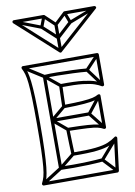

<svg xmlns="http://www.w3.org/2000/svg" viewBox="-91 -877 666 944"><g transform="rotate(-10 242.0 -405.0)"><path d="M331 -292V-308H146V-292ZM357 -506 359 -522Q327 -525 287 -526.5Q247 -528 209.5 -528.5Q172 -529 146 -527Q142 -527 140 -524.5Q138 -522 138 -519V-300Q138 -300 138 -300Q138 -300 138 -300V-61Q138 -58 140 -55.5Q142 -53 146 -53Q172 -52 209 -52Q246 -52 285 -53.5Q324 -55 357 -58L355 -74Q323 -71 284.5 -69.5Q246 -68 209 -68Q172 -68 146 -69Q143 -69 148.5 -63.5Q154 -58 154 -61V-300Q154 -300 154 -300Q154 -300 154 -300V-519Q154 -522 148.5 -516.5Q143 -511 146 -511Q172 -513 209.5 -512.5Q247 -512 286.5 -510.5Q326 -509 357 -506ZM426 -575 414 -585 352 -519Q351 -518 350.5 -514.5Q350 -511 352 -509L414 -426L426 -436L364 -519Q363 -521 362.5 -514Q362 -507 364 -509ZM444 -155 432 -165 350 -71Q348 -69 348 -66Q348 -63 350 -61L412 5L424 -5L362 -71Q360 -73 360 -66Q360 -59 362 -61ZM399 -374 387 -384 325 -305Q323 -303 323 -300Q323 -297 325 -295L387 -217L399 -227L337 -305Q336 -307 336 -300Q336 -293 337 -295ZM54 -587 46 -573 142 -512Q142 -512 141.5 -512.5Q141 -513 141 -513L212 -455L222 -467L151 -525Q151 -525 151 -525.5Q151 -526 150 -526ZM46 -7 54 7 150 -54Q151 -54 151 -54.5Q151 -55 151 -55L223 -113L213 -125L141 -67Q141 -67 141.5 -67.5Q142 -68 142 -68ZM219 -351 209 -363 141 -306Q138 -304 138 -300Q138 -296 141 -294L209 -237L219 -249L151 -306Q148 -308 148 -300Q148 -292 151 -294ZM50 8H418Q421 8 423 6Q425 4 426 1L446 -159Q447 -164 442.5 -167Q438 -170 433 -166Q417 -154 395 -144.5Q373 -135 332 -130.5Q291 -126 218 -127L226 -119Q225 -143 224 -173Q223 -203 222 -243L214 -235Q277 -234 310.5 -232Q344 -230 360.5 -226Q377 -222 389 -215Q394 -213 397.5 -215.5Q401 -218 401 -222V-379Q401 -384 397.5 -386Q394 -388 389 -386Q377 -379 360 -375Q343 -371 310 -368.5Q277 -366 214 -365L222 -357Q223 -389 223.5 -415Q224 -441 225 -461L217 -453Q288 -454 326 -449.5Q364 -445 383.5 -438Q403 -431 416 -423Q421 -421 424.5 -423.5Q428 -426 428 -430V-580Q428 -583 425.5 -585.5Q423 -588 420 -588H50Q46 -588 43.5 -584.5Q41 -581 43 -576Q50 -563 55 -546Q60 -529 63 -500Q66 -471 67.5 -422.5Q69 -374 69 -299Q69 -218 67.5 -166.5Q66 -115 63 -83.5Q60 -52 55 -34.5Q50 -17 43 -4Q41 0 43.5 4Q46 8 50 8ZM50 -8 57 4Q64 -10 69 -28Q74 -46 77.5 -78Q81 -110 83 -163Q85 -216 85 -299Q85 -376 83 -425.5Q81 -475 77.5 -505Q74 -535 69 -553Q64 -571 57 -584L50 -572H420L412 -580V-430L424 -437Q410 -445 389.5 -452.5Q369 -460 329.5 -465Q290 -470 217 -469Q214 -469 211.5 -467Q209 -465 209 -461Q208 -441 207.5 -415Q207 -389 206 -357Q206 -354 208.5 -351.5Q211 -349 214 -349Q280 -350 314.5 -353Q349 -356 366.5 -360.5Q384 -365 397 -372L385 -379V-222L397 -229Q384 -236 366.5 -240.5Q349 -245 314.5 -247.5Q280 -250 214 -251Q211 -251 208.5 -248.5Q206 -246 206 -243Q207 -203 208 -173Q209 -143 210 -119Q210 -115 212.5 -113Q215 -111 218 -111Q294 -110 337 -115Q380 -120 403 -130.5Q426 -141 443 -154L430 -161L410 -1L418 -8ZM180 -766 170 -754 241 -689Q243 -687 246 -687Q249 -687 251 -689L322 -754L312 -766L241 -701Q239 -699 246 -699Q253 -699 251 -701ZM48 -817 42 -803 172 -753Q175 -752 178 -753Q181 -754 182 -757L201 -807L187 -813L168 -763Q167 -760 174 -763Q181 -766 178 -767ZM305 -813 291 -807 310 -757Q311 -754 314 -753Q317 -752 320 -753L450 -803L444 -817L314 -767Q311 -766 318.5 -763Q326 -760 324 -763ZM254 -761H238V-695Q238 -695 238 -695Q238 -695 238 -695V-629H254V-695Q254 -695 254 -695Q254 -695 254 -695ZM447 -818H298Q295 -818 293 -816L241 -767H251L199 -816Q197 -818 194 -818H45Q40 -818 38 -813Q36 -808 40 -804L240 -623Q242 -621 245 -621Q248 -621 250 -623L452 -804Q457 -808 454.5 -813Q452 -818 447 -818ZM447 -802 442 -816 240 -635H250L50 -816L45 -802H194L189 -804L241 -755Q243 -753 246 -753Q249 -753 251 -755L303 -804L298 -802Z"/></g></svg>

Font: Tilt Prism
Style: Regular
Weight: 400
Version: Version 1.000